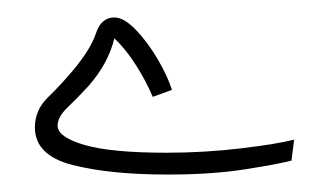

<svg xmlns="http://www.w3.org/2000/svg" viewBox="-20 -197 377 220"><path d="M172 3Q106 3 63 -8Q20 -19 20 -51Q20 -71 35 -85.5Q50 -100 65 -118Q84 -141 90 -159Q96 -177 111 -177Q122 -177 135.5 -163Q149 -149 160.5 -129.5Q172 -110 177 -94L155 -86Q148 -103 136 -122Q124 -141 111 -153Q104 -124 81 -98Q69 -85 57.5 -74Q46 -63 46 -53Q46 -40 76.5 -31Q107 -22 171 -22Q214 -22 256 -27Q298 -32 317 -37L314 -13Q299 -9 261 -3Q223 3 172 3Z"/></svg>

Font: Noto Sans Arabic UI XLt
Style: Regular
Weight: 200
Designer: Monotype Design Team, Nadine Chahine and Nizar Qandah
Foundry: Monotype Imaging Inc.
Version: Version 2.010; ttfautohint (v1.8.4.7-5d5b)